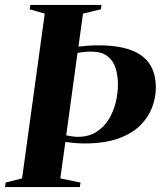

<svg xmlns="http://www.w3.org/2000/svg" viewBox="-40 -763 655 783"><path d="M-19.5 0 -17 -18.5 50 -35.5 142.5 -707.5 81 -725 83.5 -743H374L371.5 -725L298.5 -707.5L280 -573Q301 -575.5 320 -576.8Q339 -578 362.5 -578Q441 -578 492.8 -559.2Q544.5 -540.5 570 -502.2Q595.5 -464 595.5 -405Q595.5 -366.5 581 -326.8Q566.5 -287 533.5 -253.2Q500.5 -219.5 444.2 -198.8Q388 -178 304 -178Q284.5 -178 264.2 -179.8Q244 -181.5 226.5 -184L206 -35.5L288.5 -18.5L285.5 0ZM276 -547 230 -211Q241.5 -208.5 254 -206.8Q266.5 -205 277.5 -205Q322 -205 353.2 -225Q384.5 -245 404 -277.2Q423.5 -309.5 432.2 -346.5Q441 -383.5 441 -417.5Q441 -454.5 431.5 -485Q422 -515.5 398.2 -534Q374.5 -552.5 332.5 -552.5Q316.5 -552.5 302.2 -551Q288 -549.5 276 -547Z"/></svg>

Font: Merriweather 144pt
Style: Bold Italic
Weight: 700
Italic angle: -7.8°
Version: Version 2.101